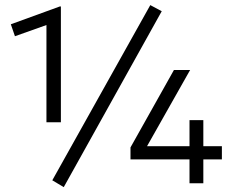

<svg xmlns="http://www.w3.org/2000/svg" viewBox="-20 -736 943 771"><path d="M236 15.5 190 -12 583.5 -715.5 629.5 -691ZM166.5 -245V-635.5L40 -590.5L23.5 -638.5L220 -710H224.5V-245ZM741 0V-96H504V-144L678.5 -455H743.5L570.5 -149H741V-253.5H796.5V-149H871V-96H796.5V0Z"/></svg>

Font: Geologica ExtraLight
Style: Regular
Weight: 200
Designer: Sindre Bremnes, Frode Helland
Foundry: Monokrom Skriftforlag AS
Version: Version 1.010; ttfautohint (v1.8.4.7-5d5b);gftools[0.9.28]